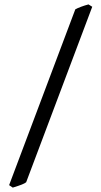

<svg xmlns="http://www.w3.org/2000/svg" viewBox="-20 -710 461 874"><path d="M382.8 -689.9 399.9 -679.2 99.1 119.6Q93.3 124.5 79.3 130.1Q65.4 135.7 38.1 144L21.5 132.8L322.8 -667.5Q333 -673.3 349.6 -679.4Q366.2 -685.5 382.8 -689.9Z"/></svg>

Font: Namdhinggo Medium
Style: Regular
Weight: 500
Designer: Victor Gaultney
Foundry: SIL International
Version: Version 3.001